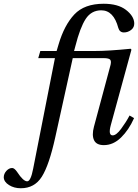

<svg xmlns="http://www.w3.org/2000/svg" viewBox="-92 -762 736 1024"><path d="M-72 184Q-72 165 -58 149.5Q-44 134 -27 134Q-15 134 0 156Q32 205 53 205Q72 205 85 137L201 -452H112L123 -490H210L221 -527Q251 -628 304.5 -685Q358 -742 461 -742Q537 -742 579.5 -709.5Q622 -677 624 -639Q625 -616 607.5 -602.5Q590 -589 569 -589Q546 -589 539 -613Q514 -707 448 -707Q395 -707 365 -661Q335 -615 310 -516L303 -490H412Q485 -490 605 -502L609 -497L499 -95Q484 -40 509 -40Q528 -40 554 -75Q580 -110 599 -146L623 -132Q595 -69 553.5 -28.5Q512 12 462 12Q422 12 409.5 -14.5Q397 -41 409 -86L495 -406Q503 -432 497 -442Q491 -452 461 -452H296L203 -31Q170 119 131 180.5Q92 242 19 242Q-17 242 -44 225Q-71 208 -72 184Z"/></svg>

Font: Lingua Franca
Style: Italic
Weight: 400
Italic angle: -13°
Version: Version 1.19